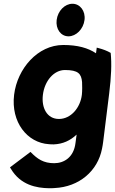

<svg xmlns="http://www.w3.org/2000/svg" viewBox="-20 -754 611 1020"><path d="M281 -648C275 -600 303 -561 344 -561C384 -561 423 -599 429 -648C435 -696 405 -734 365 -734C324 -734 287 -696 281 -648ZM293 -122C230 -122 199 -181 208 -251C217 -324 266 -382 325 -382C396 -382 412 -362 416 -318C417 -305 417 -268 415 -251C407 -182 357 -122 293 -122ZM142 53 33 135 38 143C89 229 173 245 241 246C250 246 260 246 270 245C400 239 499 155 522 36C524 24 527 12 528 0L560 -257C571 -346 574 -415 568 -473C549 -484 528 -492 505 -498L494 -501L490 -471C448 -499 393 -515 316 -515C180 -515 72 -389 55 -251C37 -105 125 5 240 12C248 13 258 13 266 13C314 11 353 -7 387 -39L381 6C372 81 321 113 268 113C211 113 179 91 142 53Z"/></svg>

Font: Bluebird
Style: SfBdNrwObl
Weight: 700
Designer: Jasper
Foundry: Cannot Into Space Fonts
Version: Version 0.98